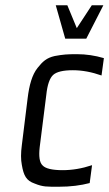

<svg xmlns="http://www.w3.org/2000/svg" viewBox="-20 -700 415 730"><path d="M321 -4 330 -72C291 -59 254 -53 218 -53C179 -53 153 -59 142 -71C130 -82 127 -106 131 -141L156 -339C160 -378 169 -403 182 -415C195 -427 220 -433 257 -433C293 -433 329 -426 366 -413L375 -479C341 -489 307 -494 273 -494C235 -494 221 -493 188 -487C157 -480 142 -466 123 -442C102 -416 91 -376 85 -326L63 -148C59 -118 59 -93 63 -73C70 -32 80 -13 112 -2C144 11 159 10 204 10C248 10 287 5 321 -4ZM228 -553H308L373 -680H329L272 -593L236 -680H192Z"/></svg>

Font: Gamestation Condensed
Style: Italic
Weight: 400
Width: 3
Designer: Jonas Hecksher
Foundry: Jonas Hecksher, Playtypeª, e-types AS
Version: Version 1.003